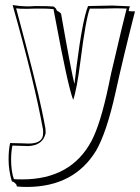

<svg xmlns="http://www.w3.org/2000/svg" viewBox="-20 -533 555 761"><path d="M213 -487 222 -479Q261 -256 275 -200Q278 -222 284 -274Q307 -454 329 -509Q345 -509 377 -510Q409 -511 425 -511Q437 -511 495 -508Q492 -502 490 -489Q495 -489 504 -488Q512 -488 515 -488Q468 -304 438 -167Q403 -9 361 64Q274 207 88 208Q62 208 47 206Q46 204 45 199Q36 187 27 186Q14 142 14 99Q14 62 20 34Q37 34 64 35Q84 36 93 36Q144 36 150 5Q151 -1 151 -7Q151 -17 150 -23V-22Q116 -209 30 -513Q62 -508 81 -508Q88 -508 100 -508Q113 -509 119 -509Q179 -509 193 -507L202 -499Q205 -488 213 -487ZM192 -497Q166 -499 151 -499Q141 -499 120 -499Q98 -498 88 -498Q54 -498 44 -500Q125 -199 146 -95Q154 -58 160 -24Q161 -16 161 -6Q151 43 92 46Q82 46 61 45Q39 44 29 44Q24 71 24 99Q24 146 35 177Q47 178 68 178Q262 178 343 25Q378 -41 410 -192Q422 -252 429 -278Q467 -442 482 -499Q464 -500 435 -500Q419 -500 389 -499Q362 -499 349 -499H336Q320 -458 299 -292Q284 -175 270 -137Q248 -196 200 -455Q195 -481 192 -497Z"/></svg>

Font: Londrina Shadow
Style: Regular
Weight: 400
Designer: Marcelo Magalhaes
Foundry: Marcelo Magalhães
Version: Version 1.001 2011